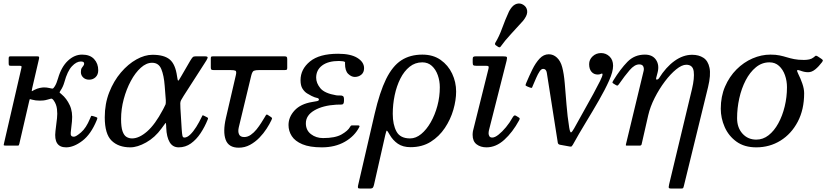

<svg xmlns="http://www.w3.org/2000/svg" viewBox="-20 -848 4811 1118"><path d="M543 -147.5Q509.5 -66 459.5 -28Q409.5 10 365 10Q291.5 10 303 -85L312 -160Q315 -185 311.8 -212.8Q308.5 -240.5 293.5 -262Q284 -275.5 277.2 -273.5Q270.5 -271.5 255 -267.5Q243 -264 232 -263Q221 -262 212 -262Q186.5 -262 167.5 -267.5Q157 -270.5 154.8 -270.8Q152.5 -271 150 -259L92.5 -10.5Q91 -4 89.5 -2Q88 0 79.5 0H15Q1 0 1.5 -4Q2 -8 4.5 -18.5L104 -449.5Q106.5 -459.5 105 -462.2Q103.5 -465 91.5 -465H41.5Q33.5 -465 32 -468.8Q30.5 -472.5 30.5 -480.5V-506Q30.5 -513 32 -516.5Q33.5 -520 40.5 -520H197Q206.5 -520 207.5 -515.8Q208.5 -511.5 207 -505L167 -332.5Q163.5 -315.5 166.2 -317Q169 -318.5 180 -324.5Q197 -333 212 -336Q227 -339 236 -339Q252.5 -339 267 -335.5Q281.5 -332 286.2 -332.2Q291 -332.5 299 -345.5Q309.5 -362 318 -392Q337 -458 375 -494Q413 -530 458 -530Q504 -530 528 -504Q552 -478 552 -439Q552 -413.5 536.8 -398.8Q521.5 -384 499 -384Q478 -384 464.5 -396.8Q451 -409.5 451 -428Q451 -444 455.8 -451.8Q460.5 -459.5 465.2 -464.8Q470 -470 470 -478Q470 -490 451 -490Q425 -490 398.8 -462Q372.5 -434 355 -370Q347 -341.5 332 -320Q325.5 -310.5 327.8 -308.2Q330 -306 338.5 -299Q368 -274.5 386.2 -235.2Q404.5 -196 399 -141L392 -77Q390.5 -64.5 394.5 -58.2Q398.5 -52 411 -52Q422.5 -52 452 -77.2Q481.5 -102.5 504 -157Q508.5 -168.5 510.5 -172Q512.5 -175.5 525 -171L534.5 -168Q546 -164.5 546.8 -161.5Q547.5 -158.5 543 -147.5Z M1053.5 -47Q1069.5 -47 1087.5 -64.2Q1105.5 -81.5 1122.8 -109Q1140 -136.5 1154.5 -167Q1157.5 -173.5 1159 -175.8Q1160.5 -178 1167 -174.5L1184 -166Q1190.5 -162.5 1191.2 -160.5Q1192 -158.5 1189.5 -152Q1172.5 -109.5 1148 -72.5Q1123.5 -35.5 1091.8 -12.8Q1060 10 1020.5 10Q985.5 10 967.8 -20.2Q950 -50.5 948 -103.5L947.5 -116.5Q947 -136 943.2 -131Q939.5 -126 920.5 -100Q882 -47 831 -18.5Q780 10 739 10Q670 10 630 -28.8Q590 -67.5 590 -165Q590 -244 616 -310.2Q642 -376.5 684 -425.8Q726 -475 774.5 -502Q823 -529 868 -529Q936 -529 968.8 -501.2Q1001.5 -473.5 1011 -403.5Q1014.5 -378 1017.8 -378.2Q1021 -378.5 1035 -403.5L1087.5 -494Q1097.5 -510.5 1102.5 -515.2Q1107.5 -520 1119 -520H1173.5Q1192 -520 1188.8 -510.2Q1185.5 -500.5 1171 -479L1049.5 -290Q1039 -273.5 1034.5 -264.8Q1030 -256 1029.8 -246.8Q1029.5 -237.5 1030.5 -218L1038 -96Q1040 -66.5 1042.5 -56.8Q1045 -47 1053.5 -47ZM865.5 -482.5Q832 -482.5 799.8 -453.5Q767.5 -424.5 741.8 -376.5Q716 -328.5 700.5 -270.8Q685 -213 685 -155Q685 -108 693.5 -83.8Q702 -59.5 716.5 -50.8Q731 -42 749 -42Q790 -42 836.5 -82.5Q883 -123 928.5 -209L934 -219.5Q942.5 -235 944.2 -240.5Q946 -246 945.5 -264.5L939 -348Q934.5 -409 919.2 -445.8Q904 -482.5 865.5 -482.5Z M1443 -408 1370.5 -107Q1364.5 -82 1371.8 -66Q1379 -50 1402 -50Q1422 -50 1440.2 -62.8Q1458.5 -75.5 1473.8 -94.5Q1489 -113.5 1501 -132.5Q1513 -151.5 1520.5 -164Q1524.5 -171 1528.5 -177.5Q1532.5 -184 1540.5 -178L1558 -166.5Q1564 -162 1564.2 -159.8Q1564.5 -157.5 1560 -147.5Q1550 -126 1532.5 -98.8Q1515 -71.5 1490.5 -46.2Q1466 -21 1435.8 -4.5Q1405.5 12 1370 12Q1311 12 1294 -34.5Q1277 -81 1295.5 -161L1353.5 -411Q1358.5 -433 1350.8 -436.5Q1343 -440 1321 -440H1225Q1214.5 -440 1211 -442.5Q1207.5 -445 1207.5 -455V-507Q1207.5 -516.5 1210.2 -518.2Q1213 -520 1222.5 -520H1636Q1646 -520 1649.2 -517Q1652.5 -514 1652.5 -503.5V-452.5Q1652.5 -443.5 1648.8 -441.8Q1645 -440 1636 -440H1489.5Q1468 -440 1458.5 -436Q1449 -432 1443 -408Z M1861 -44Q1932 -44 1969 -65.2Q2006 -86.5 2018 -108.5Q2020.5 -113 2022.8 -115.5Q2025 -118 2032 -118H2063Q2077 -118 2072.5 -109Q2045 -55 1988 -22.5Q1931 10 1854 10Q1783.5 10 1740.8 -8Q1698 -26 1679 -55.5Q1660 -85 1660 -120Q1660 -166.5 1695.2 -204.8Q1730.5 -243 1797 -254Q1813.5 -256.5 1825.2 -259Q1837 -261.5 1837 -267.5Q1837 -276 1825.8 -277.8Q1814.5 -279.5 1794 -289.5Q1783 -295 1768 -304.2Q1753 -313.5 1741.5 -331.5Q1730 -349.5 1730 -381Q1730 -445 1784.8 -490Q1839.5 -535 1949 -535Q2022 -535 2061 -510.8Q2100 -486.5 2100 -451Q2100 -426.5 2084 -413.2Q2068 -400 2046 -400Q2026 -400 2007.5 -417.8Q1989 -435.5 1989 -478Q1989 -480 1989.2 -481Q1989.5 -482 1989.5 -483.5Q1989.5 -489.5 1976.2 -491.2Q1963 -493 1954 -493Q1891 -493 1856 -466.8Q1821 -440.5 1821 -396Q1821 -364 1845.5 -334.2Q1870 -304.5 1938 -293Q1949.5 -291.5 1959.8 -292Q1970 -292.5 1976.5 -288.8Q1983 -285 1983 -270V-261Q1983 -239 1969.2 -239.2Q1955.5 -239.5 1938 -238.5Q1860 -234 1810.5 -205.2Q1761 -176.5 1761 -130Q1761 -89.5 1790.8 -66.8Q1820.5 -44 1861 -44Z M2439.5 -530Q2502 -530 2545.8 -499.2Q2589.5 -468.5 2612.8 -419.2Q2636 -370 2636 -315Q2636 -265 2619.8 -208.8Q2603.5 -152.5 2570.5 -103Q2537.5 -53.5 2487.8 -22.2Q2438 9 2370.5 9Q2326 9 2296.8 -11Q2267.5 -31 2248.5 -64.5Q2236 -86.5 2232.8 -87.5Q2229.5 -88.5 2223.5 -62L2158 227Q2155.5 238.5 2151.5 244.2Q2147.5 250 2132.5 250H2080Q2066.5 250 2064.8 246Q2063 242 2065 232L2161.5 -185Q2191 -312 2228.2 -387.8Q2265.5 -463.5 2316.8 -496.8Q2368 -530 2439.5 -530ZM2541 -340Q2541 -377 2529.2 -410.2Q2517.5 -443.5 2494.8 -464.2Q2472 -485 2439 -485Q2397 -485 2365 -459.2Q2333 -433.5 2311.2 -390.2Q2289.5 -347 2278.2 -293.5Q2267 -240 2267 -185Q2267 -122 2288.8 -82Q2310.5 -42 2368 -42Q2401.5 -42 2432.5 -67.5Q2463.5 -93 2488 -135.8Q2512.5 -178.5 2526.8 -231.5Q2541 -284.5 2541 -340Z M2930 -495 2827 -89Q2826 -85 2825.5 -80Q2825 -75 2825 -71Q2825 -63 2829.5 -55Q2834 -47 2846.5 -47Q2861.5 -47 2882.8 -63.8Q2904 -80.5 2926 -107Q2948 -133.5 2964.5 -163.5Q2968.5 -170.5 2973.2 -174.2Q2978 -178 2986 -173L2997.5 -166Q3004 -162.5 3005.8 -159.2Q3007.5 -156 3002.5 -147Q2965 -78 2916.5 -34Q2868 10 2813 10Q2778 10 2755 -7.8Q2732 -25.5 2732 -63Q2732 -67 2732.5 -73.8Q2733 -80.5 2734 -85L2824.5 -448Q2827 -459 2824 -462Q2821 -465 2808.5 -465H2752.5Q2740 -465 2736.2 -468.2Q2732.5 -471.5 2732.5 -484V-504Q2732.5 -514.5 2736.8 -517.2Q2741 -520 2750.5 -520H2908.5Q2928 -520 2931 -516Q2934 -512 2930 -495ZM3025.5 -726.5Q2989.5 -686.5 2954.5 -648.8Q2919.5 -611 2895 -576.5Q2890 -569 2880 -575.5L2867.5 -584Q2859 -589.5 2864.5 -599.5Q2886.5 -635.5 2904 -684Q2921.5 -732.5 2943.5 -780.5Q2946 -785.5 2948.2 -789Q2950.5 -792.5 2953 -796.5Q2969 -820.5 2989.5 -826Q3010 -831.5 3028 -819.5Q3046.5 -807.5 3049.5 -786.5Q3052.5 -765.5 3036 -741Q3033.5 -737.5 3031.2 -734Q3029 -730.5 3025.5 -726.5Z M3460.5 -414Q3438 -414 3424.2 -430Q3410.5 -446 3410.5 -474.5Q3410.5 -501 3430.8 -520Q3451 -539 3480 -539Q3508.5 -539 3529.2 -519.2Q3550 -499.5 3550 -465Q3550 -431 3526.8 -378.8Q3503.5 -326.5 3467.2 -263.5Q3431 -200.5 3390.5 -134Q3350 -67.5 3315.5 -5Q3311 2.5 3308.5 4.5Q3306 6.5 3296.5 5L3241.5 -5Q3229.5 -7 3228 -17L3164 -424.5Q3160.5 -447 3142.5 -447Q3132 -447 3122 -432Q3112 -417 3102.5 -395Q3093 -373 3083.5 -351Q3080 -342 3078.2 -338.2Q3076.5 -334.5 3066.5 -338L3052.5 -343.5Q3040 -348.5 3040.2 -352.5Q3040.5 -356.5 3045.5 -368Q3061.5 -406 3080 -443.8Q3098.5 -481.5 3122 -506.8Q3145.5 -532 3175.5 -532Q3202 -532 3223 -512.5Q3244 -493 3253.5 -457.5Q3263.5 -421 3268.5 -363Q3273.5 -305 3278.8 -237.8Q3284 -170.5 3294.5 -105Q3299.5 -75 3305.5 -77.2Q3311.5 -79.5 3323.5 -101Q3353 -154.5 3382.2 -206.5Q3411.5 -258.5 3435.5 -302.5Q3459.5 -346.5 3474 -376Q3488.5 -405.5 3488.5 -414Q3488.5 -420 3485 -420Q3482.5 -420 3476.8 -417Q3471 -414 3460.5 -414Z M3876.5 224.5 4009.5 -330Q4024.5 -393 4019.5 -432Q4014.5 -471 3976 -471Q3950.5 -471 3917.5 -444.2Q3884.5 -417.5 3851.5 -373.8Q3818.5 -330 3792.2 -278.2Q3766 -226.5 3754.5 -176.5L3716 -7.5Q3714 0 3704 0H3633.5Q3626 0 3624.8 -1.2Q3623.5 -2.5 3625 -8.5L3728 -436Q3731 -449 3725.8 -461Q3720.5 -473 3702 -473Q3675 -473 3646 -439.2Q3617 -405.5 3587 -362Q3580 -352 3576.8 -350.2Q3573.5 -348.5 3567.5 -352L3555 -359.5Q3547.5 -364 3546.2 -366.5Q3545 -369 3551.5 -379.5Q3592.5 -446 3633.5 -488Q3674.5 -530 3735 -530Q3779.5 -530 3800 -499.5Q3820.5 -469 3809 -425L3801 -394.5Q3798.5 -383.5 3805.5 -384.5Q3812.5 -385.5 3817 -392Q3857.5 -457 3907.5 -493Q3957.5 -529 4010.5 -529Q4049 -529 4076 -511.5Q4103 -494 4111.5 -452.8Q4120 -411.5 4103 -341L3962 235Q3959.5 246 3956.8 248Q3954 250 3941 250H3888.5Q3878.5 250 3875.2 246.8Q3872 243.5 3876.5 224.5Z M4466 -530Q4498 -530 4520 -525.2Q4542 -520.5 4561.5 -514.5Q4581 -508.5 4604.2 -503.8Q4627.5 -499 4661.5 -499Q4678.5 -499 4692.8 -502.2Q4707 -505.5 4717 -513.5Q4724.5 -519.5 4728.2 -522.5Q4732 -525.5 4741 -520L4760 -507.5Q4768 -502.5 4770.5 -498.5Q4773 -494.5 4767 -486.5Q4747.5 -460.5 4727.2 -444Q4707 -427.5 4686 -427.5Q4673.5 -427.5 4661.5 -430.2Q4649.5 -433 4639.5 -437Q4625.5 -442 4622.2 -439Q4619 -436 4628 -418Q4641.5 -391.5 4652 -361Q4662.5 -330.5 4662.5 -305Q4662.5 -210 4625.2 -139.2Q4588 -68.5 4524.8 -29.2Q4461.5 10 4383.5 10Q4314.5 10 4268.5 -23.2Q4222.5 -56.5 4199.8 -108.2Q4177 -160 4177 -215Q4177 -286.5 4202 -344.2Q4227 -402 4268.8 -443.8Q4310.5 -485.5 4362 -507.8Q4413.5 -530 4466 -530ZM4272 -160Q4272 -104.5 4303.5 -69.8Q4335 -35 4384 -35Q4423 -35 4455.5 -60.5Q4488 -86 4512 -129.8Q4536 -173.5 4549.2 -228Q4562.5 -282.5 4562.5 -340Q4562.5 -377 4550.8 -410.2Q4539 -443.5 4516.2 -464.2Q4493.5 -485 4460.5 -485Q4416.5 -485 4381.5 -456.2Q4346.5 -427.5 4322 -380.2Q4297.5 -333 4284.8 -275.5Q4272 -218 4272 -160Z"/></svg>

Font: Besley
Style: Italic
Weight: 400
Italic angle: -13°
Designer: Owen Earl
Foundry: indestructible type*
Version: Version 4.000; ttfautohint (v1.8.4.7-5d5b)